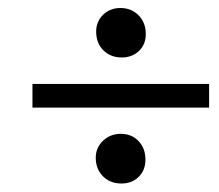

<svg xmlns="http://www.w3.org/2000/svg" viewBox="-20 -542 533 468"><path d="M276.9 -401.9Q249.5 -401.9 231.9 -419.4Q214.4 -437 214.4 -464.8Q214.4 -489.7 231.4 -506.1Q248.5 -522.5 273.4 -522.5Q300.3 -522.5 317.9 -504.6Q335.4 -486.8 335.4 -459Q335.4 -433.6 318.6 -417.7Q301.8 -401.9 276.9 -401.9ZM59.1 -279.8V-337.4H489.7V-279.8ZM275.9 -94.7Q248.5 -94.7 231 -112.3Q213.4 -129.9 213.4 -157.7Q213.4 -182.1 231.2 -199Q249 -215.8 274.4 -215.8Q300.8 -215.8 317.6 -198.2Q334.5 -180.7 334.5 -152.8Q334.5 -127 317.9 -110.8Q301.3 -94.7 275.9 -94.7Z"/></svg>

Font: Elstob 10pt
Style: Bold Italic
Weight: 700
Italic angle: -20°
Designer: Peter S. Baker
Version: Version 1.015